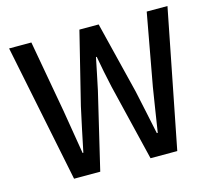

<svg xmlns="http://www.w3.org/2000/svg" viewBox="-105 -865 1103 992"><g transform="rotate(-15 447.0 -368.5)"><path d="M173 0H313L410 -409C422 -467 434 -522 445 -578H449C459 -522 470 -467 483 -409L582 0H725L870 -737H759L689 -353C677 -276 664 -197 652 -117H647C630 -197 614 -276 597 -353L502 -737H399L304 -353C287 -275 270 -196 254 -117H250C237 -196 224 -275 211 -353L142 -737H23Z"/></g></svg>

Font: Noto Sans JP Medium
Style: Regular
Weight: 500
Designer: Ryoko NISHIZUKA  (kana, bopomofo & ideographs); Paul D. Hunt (Latin, Greek & Cyrillic); Sandoll Communications , Soo-you
Foundry: Adobe
Version: Version 2.002;hotconv 1.0.116;makeotfexe 2.5.65601